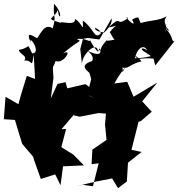

<svg xmlns="http://www.w3.org/2000/svg" viewBox="-23 -990 931 1002"><path d="M473 -513 423 -551 328 -529 319 -561 277 -552 242 -476 256 -584C250 -667 253 -625 267 -672C307 -652 361 -741 306 -711C399 -790 407 -770 378 -786C424 -794 444 -767 447 -780C486 -707 491 -728 490 -711C490 -793 391 -697 406 -643L396 -734L410 -787L435 -792L496 -784L559 -894C569 -853 498 -800 517 -821C517 -821 469 -826 474 -844C459 -853 516 -828 500 -812C467 -787 469 -839 409 -883C412 -811 410 -868 368 -891C374 -851 287 -883 295 -871C204 -897 258 -887 279 -938C286 -871 311 -917 259 -970C253 -889 273 -914 252 -842C200 -877 182 -785 152 -772C215 -776 192 -799 189 -781C149 -800 106 -839 139 -764C120 -821 199 -713 145 -711C112 -775 142 -740 76 -730C75 -708 125 -699 103 -674C151 -679 140 -624 153 -705L160 -578L117 -594C102 -545 86 -497 73 -446L6 -485L-3 -368L55 -364C67 -322 80 -281 93 -239L150 -172L155 -154L190 -56L265 -80L293 -23L306 -122L415 -127L360 -183L297 -222L322 -317L298 -316L362 -391L363 -388L393 -381L492 -400L530 -397L525 -340L533 -260L459 -209L455 -133L492 -138L462 -18L405 -26L374 -18L471 -41L562 -59L593 -8L639 -43L645 -141L716 -197C698 -201 681 -204 663 -208L700 -354L713 -359L769 -407L719 -461L798 -559L674 -485L641 -563L565 -553C575 -540 571 -566 633 -642C592 -568 646 -661 588 -649C655 -617 633 -650 716 -670C695 -694 668 -713 696 -681C749 -693 817 -677 815 -685C809 -725 771 -686 681 -686C697 -757 748 -763 748 -702C761 -744 679 -748 739 -715C793 -680 773 -685 788 -649L888 -776C871 -767 882 -803 841 -841C893 -803 818 -867 848 -863C814 -856 866 -859 837 -822C861 -862 818 -864 847 -905C801 -880 772 -887 711 -870C695 -898 711 -909 666 -888C701 -828 610 -918 646 -896C572 -843 621 -920 544 -847C604 -856 587 -871 550 -822C579 -769 567 -793 643 -728C651 -827 617 -761 634 -774C623 -804 548 -771 532 -779C596 -827 512 -776 502 -730C461 -714 508 -727 494 -746C518 -695 476 -704 434 -725C498 -673 424 -654 462 -673C385 -649 432 -623 444 -609L453 -577L432 -495L470 -479L441 -490Z"/></svg>

Font: Hussar Lance
Style: ExBd
Weight: 700
Foundry: Cannot Into Space Fonts, PlusOne Fonts
Version: Version 2.270